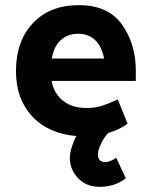

<svg xmlns="http://www.w3.org/2000/svg" viewBox="-20 -518 585 745"><path d="M276 10Q166 0 104 -67.5Q42 -135 42 -242Q42 -358 107.5 -428Q173 -498 286 -498Q400 -498 453.5 -422.5Q507 -347 507 -244V-204H180Q189 -156 224 -127.5Q259 -99 316 -99Q349 -99 375.5 -107.5Q402 -116 437 -132L475 -38Q459 -26 439.5 -17Q420 -8 400 -2Q386 12 373 37.5Q360 63 360 83Q360 94 366.5 102.5Q373 111 390 111Q397 111 408.5 106.5Q420 102 431 94L468 174Q444 192 419 199.5Q394 207 366 207Q315 207 283 173.5Q251 140 251 94Q251 77 258.5 52.5Q266 28 276 10ZM384 -291Q374 -340 348 -363.5Q322 -387 283 -387Q243 -387 216 -362.5Q189 -338 181 -291Z"/></svg>

Font: Palanquin Dark
Style: Regular
Weight: 400
Designer: Pria Ravichandran
Version: Version 1.001